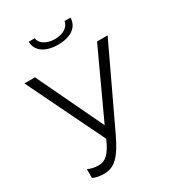

<svg xmlns="http://www.w3.org/2000/svg" viewBox="-216 -1037 1055 1165"><g transform="rotate(-30 311.0 -454.5)"><path d="M167 7C239 7 286 -37 347 -167L604 -710H530L316 -247L95 -710H21L283 -171C243 -80 210 -54 162 -54C139 -54 112 -59 89 -70V-9C110 3 140 7 167 7ZM317 -811C408 -811 462 -852 463 -916H421C416 -877 374 -850 317 -850C257 -850 213 -881 213 -916H170C171 -852 226 -811 317 -811Z"/></g></svg>

Font: Raleway Reg
Style: Regular
Weight: 400
Designer: Matt McInerney, Pablo Impallari, Rodrigo Fuenzalida
Foundry: Matt McInerney, Pablo Impallari, Rodrigo Fuenzalida
Version: Version 3.00 July 28, 2015